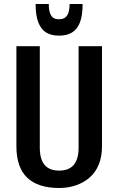

<svg xmlns="http://www.w3.org/2000/svg" viewBox="-20 -931 591 960"><path d="M276 9Q170 9 116 -42.5Q62 -94 62 -200V-700H179V-193Q179 -135 203 -106.5Q227 -78 276 -78Q373 -78 373 -193V-700H490V-200Q490 -149 474.5 -110Q459 -71 430 -45Q401 -19 361.5 -5Q322 9 276 9ZM272 -753Q237 -753 211.5 -768Q186 -783 172 -818Q158 -853 158 -911H224Q224 -882 230 -865.5Q236 -849 246.5 -842Q257 -835 271 -835H279Q303 -835 315.5 -853.5Q328 -872 328 -911H393Q393 -853 379.5 -818.5Q366 -784 340 -768.5Q314 -753 280 -753Z"/></svg>

Font: Pathway Extreme Condensed SemiBold
Style: Regular
Weight: 600
Width: 3
Version: Version 1.001;gftools[0.9.26]